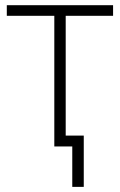

<svg xmlns="http://www.w3.org/2000/svg" viewBox="-20 -566 463 742"><path d="M189.9 0V-504.9H6.3V-545.9H417V-504.9H233.9V0ZM259.3 156.2V0H211.9V-42H303.7V156.2Z"/></svg>

Font: Inter ExtraLight
Style: Regular
Weight: 250
Designer: Rasmus Andersson
Foundry: rsms
Version: Version 4.001;git-66647c0bb